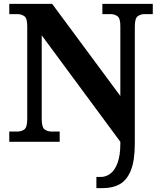

<svg xmlns="http://www.w3.org/2000/svg" viewBox="-20 -734 828 994"><path d="M479 240V182H503Q529 182 552 164.5Q575 147 589 108.5Q603 70 603 9V0L196 -551V-118Q196 -75 211 -64Q226 -53 247 -53H289V0H28V-53H70Q91 -53 106 -64Q121 -75 121 -118V-600Q121 -640 105.5 -650.5Q90 -661 70 -661H28V-714H250L603 -237V-600Q603 -640 587.5 -650.5Q572 -661 552 -661H510V-714H771V-661H729Q708 -661 693 -650Q678 -639 678 -596V8Q678 97 657.5 148Q637 199 600 219.5Q563 240 512 240Z"/></svg>

Font: Noto Naskh Arabic UI
Style: Regular
Weight: 400
Designer: Monotype Design Team, David Williams, Mohamad Dakak and Nizar Qandah
Foundry: Monotype Imaging Inc.
Version: Version 2.014